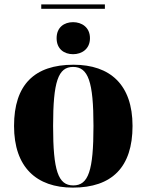

<svg xmlns="http://www.w3.org/2000/svg" viewBox="-20 -845 668 875"><path d="M168 -805H458V-825H168ZM313 -598C352 -598 390 -621 390 -671C390 -721 352 -744 313 -744C273 -744 238 -721 238 -671C238 -621 273 -598 313 -598ZM312 10C490 10 584 -83 584 -271C584 -459 482 -550 315 -550C137 -550 44 -459 44 -271C44 -83 146 10 312 10ZM314 0C245 0 222 -67 222 -271C222 -473 245 -540 313 -540C382 -540 406 -473 406 -271C406 -67 383 0 314 0Z"/></svg>

Font: Noto Serif Display ExtraBold
Style: Regular
Weight: 800
Designer: Monotype Design Team
Foundry: Monotype Imaging Inc.
Version: Version 2.009